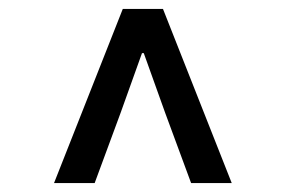

<svg xmlns="http://www.w3.org/2000/svg" viewBox="-20 -690 640 430"><path d="M101 -280 255 -670H345L499 -280H408L350 -437L302 -571H298L250 -437L192 -280Z"/></svg>

Font: Source Code Pro Semibold
Style: Italic
Weight: 600
Italic angle: -11°
Monospace: yes
Designer: Paul D. Hunt, Teo Tuominen
Foundry: Adobe Systems Incorporated
Version: Version 1.050;PS 1.000;hotconv 16.6.51;makeotf.lib2.5.65220